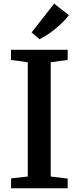

<svg xmlns="http://www.w3.org/2000/svg" viewBox="-20 -1010 422 1030"><path d="M129 -63V-676L39 -688.5V-743H343V-688.5L252 -676V-63L343 -52V0H39.5V-53ZM191.5 -800 149.5 -836 270.5 -990.5 349.5 -928.5Q335.5 -910 316.2 -890.8Q297 -871.5 275.2 -854Q253.5 -836.5 232 -822.5Q210.5 -808.5 192.5 -800Z"/></svg>

Font: Merriweather 20pt SemiBold
Style: Regular
Weight: 600
Version: Version 2.100